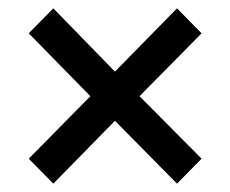

<svg xmlns="http://www.w3.org/2000/svg" viewBox="-20 -560 553 461"><path d="M108 -119 49 -179 197 -329 49 -480 108 -540 256 -388 405 -540 464 -480 315 -329 464 -179 405 -119 256 -270Z"/></svg>

Font: Source Sans Pro SemiBold
Style: Regular
Weight: 600
Designer: Paul D. Hunt
Foundry: Adobe Systems Incorporated
Version: Version 2.045;hotconv 1.0.109;makeotfexe 2.5.65596